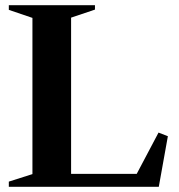

<svg xmlns="http://www.w3.org/2000/svg" viewBox="-20 -720 690 740"><path d="M14 0V-20L105 -49V-651L14 -682V-700H346V-683L254 -652V-50H507L591 -209L627 -195L592 0Z"/></svg>

Font: Wittgenstein
Style: Bold
Weight: 700
Designer: Jörg Drees
Foundry: Jörg Drees
Version: Version 1.303; ttfautohint (v1.8.4.7-5d5b)